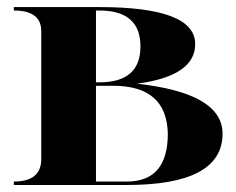

<svg xmlns="http://www.w3.org/2000/svg" viewBox="-20 -528 675 548"><path d="M253.9 -9.8H341.8Q459 -9.8 459 -146.5Q456.1 -283.2 302.7 -283.2H253.9ZM19.5 0V-9.8Q94.7 -9.8 97.7 -69.3V-439.5Q97.7 -498 19.5 -498V-507.8H263.7Q537.1 -507.8 537.1 -402.3Q537.1 -311 371.1 -289.1Q615.2 -262.2 615.2 -146.5Q615.2 0 341.8 0ZM253.9 -498V-293H263.7Q380.9 -293 380.9 -395.5Q380.9 -498 263.7 -498Z"/></svg>

Font: spinweradC
Style: Bold
Weight: 700
Width: 7
Version: Version 0.3